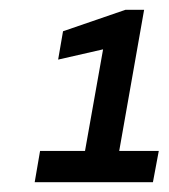

<svg xmlns="http://www.w3.org/2000/svg" viewBox="-20 -720 345 393"><path d="M51 -347 62 -411H154L191 -619L99 -598L109 -656L237 -700H275L224 -411H305L293 -347Z"/></svg>

Font: Rethink Sans SemiBold
Style: Italic
Weight: 600
Italic angle: -10°
Designer: The Rethink Sans project authors (Hans Thiessen). DM Sans designed by Colophon Foundry.
Foundry: Rethink Communications LLC
Version: Version 1.001